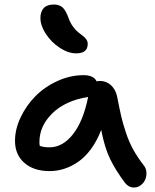

<svg xmlns="http://www.w3.org/2000/svg" viewBox="-20 -754 691 856"><path d="M319.8 -516.1Q284.2 -516.1 246.3 -541Q208.5 -565.9 184.3 -603Q160.2 -640.1 160.2 -673.8Q160.2 -702.1 175 -718Q189.9 -733.9 220.2 -733.9Q243.7 -733.9 258.3 -721.4Q272.9 -709 285.2 -674.8Q293 -652.8 304.7 -636.5Q316.4 -620.1 327.6 -611.1Q338.9 -602.1 348.9 -594.5Q358.9 -586.9 365 -578.1Q371.1 -569.3 371.1 -558.1Q371.1 -516.1 319.8 -516.1ZM201.2 8.8Q130.4 8.8 88.6 -27.8Q46.9 -64.5 46.9 -126Q46.9 -177.7 71.8 -230.5Q96.7 -283.2 137.5 -324.7Q178.2 -366.2 235.6 -392.6Q293 -418.9 353 -418.9Q397.5 -418.9 411.1 -391.1Q415 -393.1 425.8 -393.1Q454.1 -393.1 474.6 -374.3Q495.1 -355.5 502 -324.2Q513.2 -266.6 520.8 -234.1Q528.3 -201.7 542 -160.9Q555.7 -120.1 574.7 -85.9Q593.8 -51.8 622.1 -15.1Q631.8 -2.9 632.8 14.2Q633.8 31.2 627.7 46.1Q621.6 61 607.9 71.5Q594.2 82 577.1 82Q553.7 82 537.1 61Q496.1 6.3 471.2 -44.7Q446.3 -95.7 431.2 -174.8Q412.6 -126 385.7 -89.6Q358.9 -53.2 328.1 -32.2Q297.4 -11.2 265.6 -1.2Q233.9 8.8 201.2 8.8ZM155.8 -121.1Q155.8 -111.3 157.2 -104Q172.4 -97.2 201.2 -97.2Q259.3 -97.2 305.2 -155.3Q351.1 -213.4 373 -321.8Q272 -305.7 213.9 -249.3Q155.8 -192.9 155.8 -121.1Z"/></svg>

Font: Shantell Sans Irregular Bouncy
Style: Regular
Weight: 500
Designer: Stephen Nixon, Anya Danilova, Shantell Martin
Foundry: Arrow Type
Version: Version 1.006;[9816181b4]